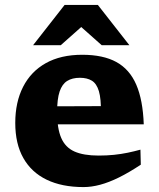

<svg xmlns="http://www.w3.org/2000/svg" viewBox="-20 -747 644 780"><path d="M314 -524.5Q399 -524.5 452.8 -495Q506.5 -465.5 533.5 -403.2Q560.5 -341 564 -242H170L169 -315L430 -316L390 -287Q391 -345.5 381.8 -376.5Q372.5 -407.5 353.2 -419.2Q334 -431 304.5 -431Q273.5 -431 253 -418.2Q232.5 -405.5 222.2 -375.2Q212 -345 212 -291.5Q212 -225 228.8 -186.5Q245.5 -148 282.5 -131.5Q319.5 -115 380.5 -115Q414 -115 443 -118Q472 -121 498.5 -126.5Q525 -132 550.5 -139L552 -78Q504.5 -46.5 463.5 -26.2Q422.5 -6 387 3.5Q351.5 13 319.5 13Q231.5 13 169.5 -17Q107.5 -47 74.8 -105Q42 -163 42 -247.5Q42 -332 73.8 -394.2Q105.5 -456.5 166.2 -490.5Q227 -524.5 314 -524.5ZM114.5 -563.5 242.5 -727H377.5L505.5 -563.5H393L290.5 -654.5H329.5L227 -563.5Z"/></svg>

Font: Newsreader 7pt
Style: Bold
Weight: 700
Designer: Hugues Gentile
Foundry: Production Type
Version: Version 1.003